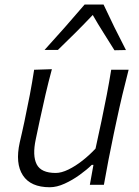

<svg xmlns="http://www.w3.org/2000/svg" viewBox="-20 -796 597 827"><path d="M194.5 10.5Q112 10.5 78.5 -40.8Q45 -92 65 -182.5Q69.5 -203 74.5 -223.8Q79.5 -244.5 85 -271.5Q98.5 -335 108.5 -387.5Q118.5 -440 127 -495.5L203.5 -498Q188.5 -442.5 176.2 -389.5Q164 -336.5 151 -276.5L134 -196Q119 -125.5 138 -88.2Q157 -51 220 -51Q244.5 -51 274.8 -65.8Q305 -80.5 335.5 -104.5Q366 -128.5 391.5 -156L417.5 -276.5Q430 -336 440 -388Q450 -440 459 -495.5H534Q519.5 -440 507 -387.2Q494.5 -334.5 481 -271L470 -219.5Q457 -158 447.2 -106.8Q437.5 -55.5 427.5 0H367L382.5 -86H375.5Q354 -65 323.2 -42.8Q292.5 -20.5 258.5 -5Q224.5 10.5 194.5 10.5ZM473 -579.5Q449.5 -617.5 425.5 -655.2Q401.5 -693 379.5 -731.5Q343 -693 306 -656Q269 -619 229.5 -581H172Q260.5 -678 344.5 -776.5H426Q448 -729 472.5 -679.2Q497 -629.5 522.5 -580.5Z"/></svg>

Font: Commissioner Flair Light
Style: Italic
Weight: 300
Italic angle: -12°
Designer: Kostas Bartsokas
Foundry: Kostas Bartsokas
Version: Version 1.000; ttfautohint (v1.8.3)